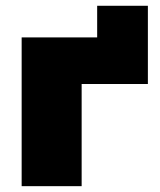

<svg xmlns="http://www.w3.org/2000/svg" viewBox="-20 -638 548 658"><path d="M54.2 0V-509.8H313V-618.2H486.8V-350.1H259.8V0Z"/></svg>

Font: Mulish ExtraBlack
Style: Regular
Weight: 1000
Designer: Vernon Adams
Foundry: Vernon Adams
Version: Version 3.603; ttfautohint (v1.8.3)